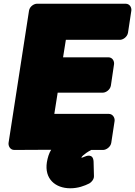

<svg xmlns="http://www.w3.org/2000/svg" viewBox="-20 -768 726 1032"><path d="M232 104C218 193 277 244 358 244C400 244 434 231 460 218C473 211 486 194 485 178L483 101C481 53 440 72 435 74C426 78 423 79 417 80C419 75 421 72 427 67C436 59 448 50 470 38H534C550 38 574 23 578 0L596 -118C598 -134 587 -156 564 -156H272L290 -270H533C549 -270 572 -285 576 -308L593 -423C595 -439 585 -460 562 -460H319L334 -554H625C641 -554 664 -569 668 -592L686 -711C688 -727 678 -748 655 -748H179C163 -748 140 -734 136 -711L26 0C24 16 34 38 57 38L255 37C243 56 236 80 232 104Z"/></svg>

Font: Asimov Print
Style: EIt
Weight: 500
Designer: Google
Version: Version 2.000980; 2014